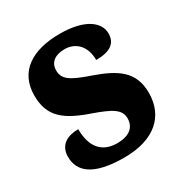

<svg xmlns="http://www.w3.org/2000/svg" viewBox="-136 -654 733 769"><g transform="rotate(-30 230.5 -269.5)"><path d="M222 10C362 10 436 -59 436 -166C436 -266 372 -305 272 -340C185 -370 159 -388 159 -429C159 -466 187 -486 230 -486C281 -486 319 -450 319 -385C385 -385 415 -408 415 -453C415 -501 366 -549 244 -549C117 -549 33 -496 33 -385C33 -287 87 -246 198 -208C277 -180 311 -161 311 -120C311 -83 287 -54 225 -54C160 -54 118 -94 118 -181C69 -181 27 -161 27 -105C27 -39 76 10 222 10Z"/></g></svg>

Font: Noto Serif Devanagari SemiCondensed ExtraBold
Style: Regular
Weight: 800
Width: 4
Designer: Universal Thirst, Indian Type Foundry and the Monotype Design Team
Foundry: Monotype Imaging Inc.
Version: Version 2.004